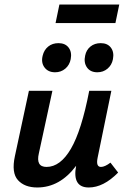

<svg xmlns="http://www.w3.org/2000/svg" viewBox="-20 -823 564 850"><path d="M508 -803 491 -721H226L243 -803ZM224 -503Q193 -503 177 -524.5Q161 -546 169 -577Q175 -602 193.5 -617Q212 -632 239 -632Q269 -632 284 -612Q299 -592 293 -561Q288 -535 269 -519Q250 -503 224 -503ZM357 -577Q362 -602 380.5 -617Q399 -632 426 -632Q456 -632 471 -612Q486 -592 480 -561Q475 -535 456 -519Q437 -503 411 -503Q380 -503 365 -524.5Q350 -546 357 -577ZM427 -84Q444 -84 469 -103L503 -59Q438 7 373 7Q299 7 317 -89Q245 7 145 7Q89 7 59.5 -25.5Q30 -58 46 -132L108 -421H212L152 -144Q138 -84 186 -84Q247 -84 294 -164.5Q341 -245 375 -421H473L412 -124Q404 -84 427 -84Z"/></svg>

Font: EauTest
Style: Bold Italic
Weight: 700
Italic angle: -12°
Designer: Christian Thalmann (Catharsis Fonts)
Version: Version 0.001;PS 000.001;hotconv 1.0.88;makeotf.lib2.5.64775